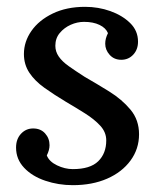

<svg xmlns="http://www.w3.org/2000/svg" viewBox="-20 -531 474 562"><path d="M193 11Q151 11 112.5 -2Q74 -15 50.5 -40Q27 -65 27 -99Q27 -124 41.5 -139.5Q56 -155 77 -155Q99 -155 112 -140.5Q125 -126 125 -106Q125 -99 123 -91.5Q121 -84 117 -76Q124 -58 147 -47Q170 -36 193 -36Q244 -36 267.5 -59Q291 -82 291 -120Q291 -144 273.5 -163Q256 -182 229 -199Q202 -216 173 -233Q138 -254 110 -274Q82 -294 66 -318Q50 -342 50 -373Q50 -409 72 -440.5Q94 -472 134.5 -491.5Q175 -511 229 -511Q268 -511 303 -498.5Q338 -486 361 -463.5Q384 -441 384 -409Q384 -386 370 -371Q356 -356 335 -356Q314 -356 301 -370.5Q288 -385 288 -403Q288 -411 290 -418.5Q292 -426 296 -434Q290 -449 271.5 -458Q253 -467 226 -467Q206 -467 187 -458.5Q168 -450 155 -434.5Q142 -419 142 -397Q142 -380 152 -365.5Q162 -351 181 -337.5Q200 -324 228 -306Q263 -286 300 -263Q337 -240 362 -210Q387 -180 387 -138Q387 -95 362 -61Q337 -27 293.5 -8Q250 11 193 11Z"/></svg>

Font: Lora Medium
Style: Italic
Weight: 500
Italic angle: -3°
Designer: Olga Karpushina, Alexei Vanyashin (Cyrillic)
Foundry: Cyreal
Version: Version 3.004